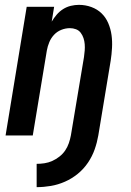

<svg xmlns="http://www.w3.org/2000/svg" viewBox="-20 -558 540 791"><path d="M131 213V117Q147 117 163.5 114.5Q180 112 195.5 105Q211 98 225 87Q239 76 248.5 62Q258 48 263.5 32Q269 16 272 0Q286 -81 299 -161.5Q312 -242 326 -323Q328 -337 329 -350Q330 -363 329 -376Q328 -389 324 -401Q320 -413 312.5 -423Q305 -433 293 -437.5Q281 -442 268 -442Q250 -442 232.5 -435Q215 -428 202.5 -414.5Q190 -401 183 -384Q176 -367 173 -350L115 0H3L90 -530H203L193 -469Q202 -484 213.5 -497.5Q225 -511 240 -520.5Q255 -530 272 -534Q289 -538 305 -538Q332 -538 356.5 -529Q381 -520 398.5 -503Q416 -486 426 -462.5Q436 -439 439.5 -413.5Q443 -388 441.5 -361Q440 -334 436 -308L385 0Q380 29 370 57.5Q360 86 342.5 112Q325 138 300.5 158Q276 178 247.5 190.5Q219 203 189.5 208Q160 213 131 213Z"/></svg>

Font: Iosevka Curly Oblique
Style: Bold
Weight: 700
Italic angle: -9°
Monospace: yes
Designer: Belleve Invis
Foundry: Belleve Invis
Version: Version 11.1.0; ttfautohint (v1.8.3)